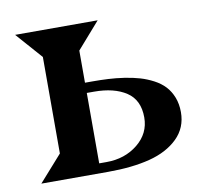

<svg xmlns="http://www.w3.org/2000/svg" viewBox="-62 -557 665 623"><g transform="rotate(-10 271.0 -245.0)"><path d="M222.2 -264.2V-32.2H246.1Q307.1 -32.2 349.6 -66.7Q392.1 -101.1 392.1 -153.8Q392.1 -211.4 352.1 -237.8Q312 -264.2 246.1 -264.2ZM25.9 0 102.1 -85.9V-403.8L25.9 -490.2H297.9L222.2 -403.8V-297.9H246.1Q274.4 -297.9 298.8 -296.6Q323.2 -295.4 351.1 -291.3Q378.9 -287.1 401.4 -280.5Q423.8 -273.9 445.1 -262.7Q466.3 -251.5 480.7 -236.1Q495.1 -220.7 503.7 -198.7Q512.2 -176.8 512.2 -149.9Q512.2 -98.6 477.1 -64.2Q441.9 -29.8 383.8 -14.9Q325.7 0 246.1 0Z"/></g></svg>

Font: Bluu Next
Style: Bold
Weight: 700
Designer: Jean-Baptiste Morizot, Igor Stepanchenko (Cyrillic)
Foundry: Igor Stepanchenko
Version: Version 1.005